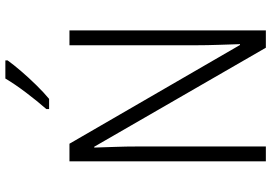

<svg xmlns="http://www.w3.org/2000/svg" viewBox="-164 -822 987 698"><g transform="rotate(-90 329.0 -473.5)"><path d="M567 0H504L144 -624H141Q142 -587 143.5 -548Q145 -509 145 -466V0H91V-714H155L514 -94H517Q516 -128 514.5 -171.5Q513 -215 513 -251V-714H567ZM458 -939Q443 -918 419 -890Q395 -862 368 -834.5Q341 -807 318 -788H281V-798Q310 -831 341 -872Q372 -913 392 -947H458Z"/></g></svg>

Font: Noto Sans Georgian SemiCondensed Light
Style: Regular
Weight: 300
Width: 4
Designer: Monotype Design Team, Akaki Razmadze
Foundry: Google LLC
Version: Version 2.005; ttfautohint (v1.8.4.7-5d5b)